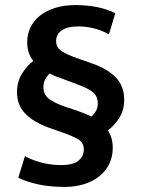

<svg xmlns="http://www.w3.org/2000/svg" viewBox="-20 -664 557 756"><path d="M78 -49Q145 -14 221 -14Q268 -14 289 -31.5Q310 -49 310 -75Q310 -101 290 -114Q270 -127 221 -144L173 -161Q112 -183 79.5 -216.5Q47 -250 47 -301Q47 -342 66 -373Q85 -404 111 -424Q87 -454 87 -498Q87 -529 100 -556Q113 -583 137.5 -602.5Q162 -622 197.5 -633Q233 -644 278 -644Q323 -644 362.5 -636Q402 -628 434 -612L409 -529Q377 -546 347.5 -553Q318 -560 289 -560Q246 -560 223.5 -544.5Q201 -529 201 -503Q201 -490 205.5 -481Q210 -472 221 -464Q232 -456 250 -448Q268 -440 295 -431L343 -414Q403 -393 436 -359Q469 -325 469 -272Q469 -230 449.5 -199.5Q430 -169 405 -151Q424 -121 424 -81Q424 -48 410.5 -19.5Q397 9 372.5 29Q348 49 313 60.5Q278 72 235 72Q178 72 133 62.5Q88 53 52 36ZM365 -256Q365 -285 346.5 -300.5Q328 -316 284 -332L228 -353Q214 -358 200.5 -363Q187 -368 176 -375Q165 -365 158 -351.5Q151 -338 151 -321Q151 -292 171.5 -276Q192 -260 230 -246L287 -227Q301 -222 314.5 -216.5Q328 -211 340 -205Q351 -215 358 -227.5Q365 -240 365 -256Z"/></svg>

Font: Mukta Malar SemiBold
Style: Regular
Weight: 600
Designer: Aadarsh Rajan, Girish Dalvi, Yashodeep Gholap
Foundry: Ek Type
Version: Version 2.538;PS 1.000;hotconv 16.6.51;makeotf.lib2.5.65220;